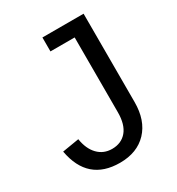

<svg xmlns="http://www.w3.org/2000/svg" viewBox="-168 -794 837 909"><g transform="rotate(-30 250.0 -339.0)"><path d="M223.1 9.8C286 9.8 335.4 -9.4 371.6 -47.6C407.7 -85.9 425.8 -138.3 425.8 -205.1V-688H200.7V-611.8H333V-203.1C333 -158.2 323.2 -124.1 303.7 -100.8C284.2 -77.6 257.5 -65.9 223.6 -65.9C192.7 -65.9 167 -76.5 146.5 -97.7C126 -118.8 112.8 -148.3 106.9 -186L15.6 -170.9C37.4 -50.5 106.6 9.8 223.1 9.8Z"/></g></svg>

Font: Arimo
Style: Regular
Weight: 400
Designer: Steve Matteson
Foundry: Monotype Imaging Inc.
Version: Version 1.32